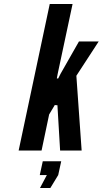

<svg xmlns="http://www.w3.org/2000/svg" viewBox="-20 -755 515 963"><path d="M73.5 0H188.5L226.5 -181L255 -228.5L260 -227.5H268L281.5 0H389.5L363 -375L475 -547H376L283.5 -384.5L272 -361.5H265L269.5 -385.5L344 -735H229.5ZM180.5 188H232.5L272 123L287 54H194.5L179.5 123H215Z"/></svg>

Font: League Gothic SemiExpanded Italic
Style: Regular
Weight: 400
Width: 6
Designer: The League of Moveable Type
Version: Version 1.600; ttfautohint (v1.8.3)